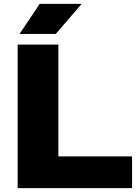

<svg xmlns="http://www.w3.org/2000/svg" viewBox="-20 -970 708 990"><path d="M71 0V-740H281V-163.5H661V0ZM81 -795 184.5 -950H401L267.5 -795Z"/></svg>

Font: Encode Sans Exp XBd
Style: Regular
Weight: 800
Width: 7
Designer: Multiple Designers
Foundry: Impallari Type
Version: Version 3.002; ttfautohint (v1.8.3) -l 8 -r 50 -G 200 -x 14 